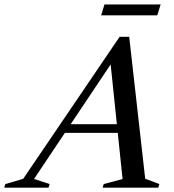

<svg xmlns="http://www.w3.org/2000/svg" viewBox="-92 -862 801 882"><path d="M180.5 -251.5 194 -291.5H517L504 -251.5ZM575 -41 640 -16.5 635 0H379.5L384.5 -16.5L471 -39.5L413 -598L438 -598.5L64.5 -40L136 -16.5L131 0H-72.5L-67.5 -16.5L14.5 -40.5L457.5 -693H501.5ZM372.5 -791.5 388 -841.5H646L630.5 -791.5Z"/></svg>

Font: Newsreader 36pt Medium
Style: Italic
Weight: 500
Italic angle: -17°
Designer: Hugues Gentile
Foundry: Production Type
Version: Version 1.003